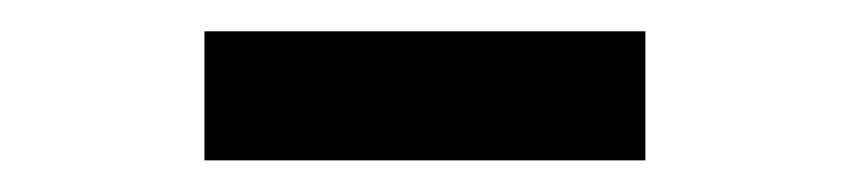

<svg xmlns="http://www.w3.org/2000/svg" viewBox="-20 -682 540 122"><path d="M390.1 -662.1V-580.1H109.9V-662.1Z"/></svg>

Font: D-DIN-PRO Medium
Style: Regular
Weight: 500
Designer: datto
Foundry: CyberFei
Version: Version 1.000;hotconv 1.0.109;makeotfexe 2.5.65596